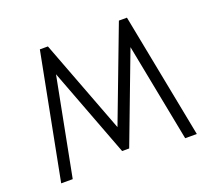

<svg xmlns="http://www.w3.org/2000/svg" viewBox="-119 -855 1116 1009"><g transform="rotate(-20 439.0 -350.0)"><path d="M60 0 195.5 -700H240.5L439 -176.5L637.5 -700H682.5L818.5 0H753.5L647 -548L458.5 -50H419L230.5 -548L124.5 0Z"/></g></svg>

Font: Urbanist Light
Style: Regular
Weight: 300
Designer: Corey Hu
Foundry: Corey Hu
Version: Version 1.330; ttfautohint (v1.8.4.7-5d5b)